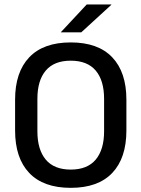

<svg xmlns="http://www.w3.org/2000/svg" viewBox="-20 -846 647 878"><path d="M303.5 13Q178.5 13 113.8 -55Q49 -123 49 -249.5V-390Q49 -516 113.8 -584Q178.5 -652 303.5 -652Q428.5 -652 493.2 -584Q558 -516 558 -390V-249.5Q558 -123 493.2 -55Q428.5 13 303.5 13ZM303.5 -70.5Q379.5 -70.5 417.8 -116.2Q456 -162 456 -245.5V-394Q456 -478 417.8 -523.2Q379.5 -568.5 303.5 -568.5Q227.5 -568.5 189.2 -523.2Q151 -478 151 -394V-245.5Q151 -162 189.2 -116.2Q227.5 -70.5 303.5 -70.5ZM376.5 -825.5H489V-824L351.5 -698H258.5V-699Z"/></svg>

Font: Anek Latin Medium
Style: Regular
Weight: 500
Designer: Yesha Goshar
Foundry: Ek Type
Version: Version 1.003